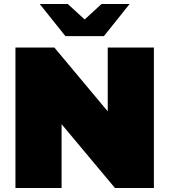

<svg xmlns="http://www.w3.org/2000/svg" viewBox="-20 -937 844 957"><path d="M57 0V-700H251L517 -382V-700H747V0H553L287 -318V0ZM306 -757 178 -917H318L402 -840L486 -917H626L498 -757Z"/></svg>

Font: Montserrat Black
Style: Regular
Weight: 900
Designer: Julieta Ulanovsky
Foundry: Julieta Ulanovsky
Version: Version 9.000; ttfautohint (v1.8.4.7-5d5b)